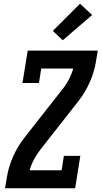

<svg xmlns="http://www.w3.org/2000/svg" viewBox="-20 -1005 542 1025"><path d="M7 0 17 -60Q26 -116 50.5 -170.5Q75 -225 112 -272L309 -523Q331 -549 346.5 -578.5Q362 -608 371 -639H200L188 -562H100L128 -735H502L492 -675Q483 -619 458.5 -564.5Q434 -510 397 -463L200 -212Q179 -186 163 -156.5Q147 -127 138 -96H309L321 -173H409L381 0ZM315 -790 262 -840 407 -985 472 -925Z"/></svg>

Font: Iosevka Curly Slab
Style: Bold Italic
Weight: 700
Italic angle: -9°
Monospace: yes
Designer: Belleve Invis
Foundry: Belleve Invis
Version: Version 22.1.2; ttfautohint (v1.8.4)